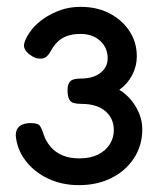

<svg xmlns="http://www.w3.org/2000/svg" viewBox="-20 -723 489 560"><path d="M210 -183Q161 -183 120.5 -202Q80 -221 54.5 -254.5Q29 -288 26 -328Q26 -340 31 -348Q36 -356 46 -360Q56 -364 70 -364Q92 -364 97.5 -354.5Q103 -345 108 -329Q114 -311 127.5 -295Q141 -279 162 -270Q183 -261 211 -261Q243 -261 265.5 -272Q288 -283 300 -302Q312 -321 312 -343Q312 -378 287 -399Q262 -420 218 -420Q204 -420 195 -422.5Q186 -425 181.5 -434Q177 -443 177 -459Q177 -474 181.5 -481.5Q186 -489 195 -491.5Q204 -494 217 -494Q252 -494 273 -510.5Q294 -527 294 -553Q294 -584 272 -604Q250 -624 215 -624Q192 -624 175.5 -618Q159 -612 147.5 -600.5Q136 -589 128 -574Q124 -566 117 -559Q110 -552 98 -552Q89 -552 81.5 -555Q74 -558 65 -565Q46 -580 51 -598Q57 -617 72 -636Q87 -655 108.5 -669.5Q130 -684 156.5 -693.5Q183 -703 215 -703Q263 -703 299.5 -684Q336 -665 357.5 -632.5Q379 -600 379 -559Q379 -530 365.5 -504Q352 -478 328 -461Q348 -449 363 -430.5Q378 -412 386.5 -390.5Q395 -369 395 -346Q395 -299 371 -262Q347 -225 305.5 -204Q264 -183 210 -183Z"/></svg>

Font: Fredoka Light
Style: Regular
Weight: 400
Version: Version 2.001